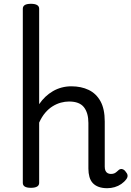

<svg xmlns="http://www.w3.org/2000/svg" viewBox="-20 -973 691 1010"><path d="M544 17Q518 17 499 10Q480 3 468 -10Q456 -23 450.5 -42.5Q445 -62 445 -86V-326Q445 -379 421.5 -409Q398 -439 343 -439Q322 -439 300 -433Q278 -427 257 -414Q236 -401 218 -380Q200 -359 186 -328V-11Q186 2 175 8.5Q164 15 143 15Q121 15 110.5 8.5Q100 2 100 -11V-927Q100 -940 110.5 -946.5Q121 -953 143 -953Q164 -953 175 -946.5Q186 -940 186 -927V-425Q201 -447 219 -464Q237 -481 258.5 -493.5Q280 -506 304.5 -512.5Q329 -519 355 -519Q407 -519 446.5 -500Q486 -481 508.5 -440.5Q531 -400 531 -334V-96Q531 -83 535 -74.5Q539 -66 546.5 -62Q554 -58 563 -58Q574 -58 581 -61Q588 -64 594 -69.5Q600 -75 606 -80Q615 -86 624.5 -83Q634 -80 641 -70Q650 -60 651 -50.5Q652 -41 645 -31Q634 -16 618 -5Q602 6 583 11.5Q564 17 544 17Z"/></svg>

Font: Playwrite US Modern
Style: Regular
Weight: 400
Designer: Veronika Burian, José Scaglione
Foundry: TypeTogether
Version: Version 1.002